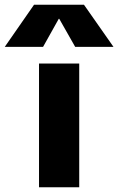

<svg xmlns="http://www.w3.org/2000/svg" viewBox="-73 -787 497 807"><path d="M174 -708 108 -590H-53L70 -767H280L404 -590H243L176 -708ZM91 0V-520H260V0Z"/></svg>

Font: M PLUS 1p ExtraBold
Style: Regular
Weight: 800
Version: Version 1.062